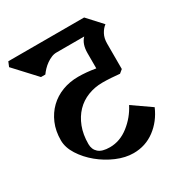

<svg xmlns="http://www.w3.org/2000/svg" viewBox="-163 -747 790 838"><g transform="rotate(-30 232.5 -328.5)"><path d="M392 -348Q373 -350 349.5 -351.5Q326 -353 306 -353Q267 -353 232.5 -339.5Q198 -326 173 -300Q148 -274 133.5 -236.5Q119 -199 119 -151Q119 -124 137 -108Q155 -92 194 -92Q245 -92 289 -126.5Q333 -161 358 -210L450 -146Q425 -88 378 -53Q331 -18 271 -18Q230 -18 186.5 -36.5Q143 -55 106.5 -85Q70 -115 46.5 -152Q23 -189 23 -225Q23 -272 39 -309.5Q55 -347 82.5 -373.5Q110 -400 147 -414Q184 -428 227 -428Q268 -428 314 -420V-497Q314 -543 338 -567H198Q185 -567 172 -561.5Q159 -556 147 -547.5Q135 -539 125 -528.5Q115 -518 108 -508H86L-13 -615L-3 -639H379L445 -567Q430 -556 419.5 -536.5Q409 -517 409 -490V-362Z"/></g></svg>

Font: Jaini
Style: Regular
Weight: 400
Designer: Girish Dalvi, Maithili Shingre
Foundry: Ek Type
Version: Version 1.001;PS 1.000;hotconv 16.6.51;makeotf.lib2.5.65220